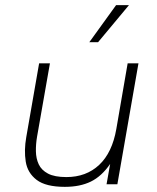

<svg xmlns="http://www.w3.org/2000/svg" viewBox="-20 -716 610 746"><path d="M232 10Q158 10 122.5 -17Q87 -44 80 -88Q73 -132 82 -183L132 -470H174L124 -185Q119 -156 119.5 -128Q120 -100 130.5 -77.5Q141 -55 166.5 -41.5Q192 -28 238 -28Q315 -28 365.5 -75.5Q416 -123 432 -215L476 -470H518L436 0H394L408 -79Q375 -31 333 -10.5Q291 10 232 10ZM327 -552 431 -696H481L361 -552Z"/></svg>

Font: Gantari ExtraLight
Style: Italic
Weight: 250
Italic angle: -10°
Designer: Anugrah Pasau
Foundry: Lafontype
Version: Version 1.000